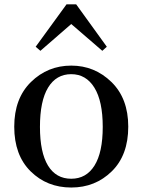

<svg xmlns="http://www.w3.org/2000/svg" viewBox="-20 -840 649 875"><path d="M304.7 -730.5 164.1 -608.4 142.6 -627 283.2 -820.3H327.1L466.8 -627L446.3 -608.4ZM304.7 -25.4Q373 -25.4 410.6 -85.4Q448.2 -145.5 448.2 -261.7Q448.2 -378.9 410.2 -440.4Q372.1 -502 304.7 -502Q236.3 -502 199.2 -440.9Q162.1 -379.9 162.1 -261.7Q162.1 -145.5 198.7 -85.4Q235.4 -25.4 304.7 -25.4ZM304.7 -541Q411.1 -541 487.8 -466.3Q564.5 -391.6 564.5 -262.7Q564.5 -132.8 489.3 -59.1Q414.1 14.6 304.7 14.6Q194.3 14.6 119.6 -59.1Q44.9 -132.8 44.9 -262.7Q44.9 -391.6 121.1 -466.3Q197.3 -541 304.7 -541Z"/></svg>

Font: GenYoMin TW TTF SemiBold
Style: Regular
Weight: 600
Version: Version 1.300